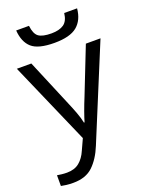

<svg xmlns="http://www.w3.org/2000/svg" viewBox="-176 -828 887 1150"><g transform="rotate(-20 267.5 -252.5)"><path d="M382.3 -740.2H464.4Q457.5 -667 412.1 -629.4Q366.7 -591.8 267.6 -591.8Q164.6 -591.8 123 -628.7Q81.5 -665.5 76.2 -740.2H157.7Q163.6 -687.5 188.2 -669.4Q212.9 -651.4 270 -651.4Q319.3 -651.4 347.9 -670.7Q376.5 -689.9 382.3 -740.2ZM231 2 1.5 -523.4H93.8L218.8 -225.6Q235.8 -186 249 -150.6Q262.2 -115.2 269 -83H272.9Q279.8 -107.4 293.9 -147Q308.1 -186.5 324.7 -226.6L441.4 -523.4H534.7L288.6 72.3Q258.8 146 212.9 190.2Q167 234.4 86.4 234.4Q61 234.4 42 231.9Q22.9 229.5 9.3 226.6V158.2Q20.5 160.2 37.1 162.1Q53.7 164.1 71.8 164.1Q120.6 164.1 150.9 138.9Q181.2 113.8 199.2 71.3Z"/></g></svg>

Font: Lunasima
Style: Regular
Weight: 400
Designer: The DocRepair Project, Monotype Design Team
Foundry: Google
Version: Version 2.009